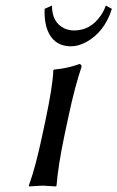

<svg xmlns="http://www.w3.org/2000/svg" viewBox="-20 -670 424 693"><path d="M167.5 -649.9Q167.5 -588.9 212.4 -567.4Q229 -560.1 247.6 -560.1Q307.1 -560.1 344.2 -614.7Q355.5 -631.3 361.8 -649.9L383.8 -638.2Q357.4 -554.2 291 -518.1Q262.7 -502.9 236.8 -502.9Q166.5 -502.9 146.5 -576.2Q139.6 -604 141.1 -638.2ZM144 -234.9Q170.9 -362.3 172.4 -416L174.8 -418.9Q223.1 -422.9 267.1 -439Q274.9 -437 274.4 -429.2Q250 -356.9 227.5 -251L212.4 -180.2Q189.5 -70.8 184.1 0L181.6 2.9Q179.7 2.9 133.8 0L84.5 2.9L84 0Q108.9 -68.8 132.3 -180.2Z"/></svg>

Font: Linux Biolinum Capitals O
Style: Italic Samll Caps
Weight: 400
Italic angle: -12°
Designer: Philipp H. Poll
Foundry: Philipp H. Poll
Version: Version 0.6.2